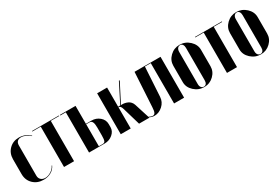

<svg xmlns="http://www.w3.org/2000/svg" viewBox="47 -1255 2935 2015"><g transform="rotate(-30 1514.5 -247.5)"><path d="M29.8 -336.9Q29.8 -409.7 76.9 -457.3Q124 -504.9 195.8 -504.9Q233.9 -504.9 269 -491Q304.2 -477.1 328.1 -452.1L324.2 -448.2Q305.7 -468.3 274.4 -482.2Q243.2 -496.1 216.8 -496.1Q187.5 -496.1 171.6 -479.7Q155.8 -463.4 155.8 -434.1V-65.9Q155.8 -36.1 175 -17.6Q194.3 1 226.1 1Q262.2 1 298.1 -22.2Q334 -45.4 348.1 -78.1L353 -76.2Q335 -36.1 294.9 -13.2Q254.9 9.8 203.1 9.8Q127.4 9.8 78.6 -37.4Q29.8 -84.5 29.8 -158.2Z M676.8 -495.1V-488.8H574.7V0H453.1V-488.8H351.1V-495.1Z M878.4 -277.8H946.3Q1002.4 -277.8 1043.5 -242.4Q1084.5 -207 1084.5 -155.8V-118.2Q1084.5 -69.3 1043.2 -34.7Q1002 0 947.3 0H756.3V-487.8H689.5V-495.1H878.4ZM962.4 -89.8V-185.1Q962.4 -230 952.1 -251Q941.9 -272 919.4 -272H878.4V-5.9H926.3Q947.3 -5.9 954.8 -23.4Q962.4 -41 962.4 -89.8Z M1362.3 0 1299.3 -214.8Q1287.1 -256.8 1264.6 -256.8H1261.2V0H1140.6V-496.1H1261.2V-264.2H1286.6L1404.3 -496.1H1414.6L1295.4 -264.2H1312.5Q1327.1 -264.2 1342.5 -261Q1357.9 -257.8 1375.2 -250.2Q1392.6 -242.7 1406.5 -227.1Q1420.4 -211.4 1427.2 -189.9L1487.3 0Z M1483.4 -7.8 1485.4 -13.2Q1511.2 1 1529.3 1Q1548.3 1 1557.9 -16.8Q1567.4 -34.7 1569.3 -80.1L1593.3 -495.1H1908.2V0H1786.6V-488.8H1715.3L1694.3 -133.8Q1690.9 -72.3 1645.3 -31.2Q1599.6 9.8 1546.4 9.8Q1512.2 9.8 1483.4 -7.8Z M2142.6 -504.9Q2210.9 -504.9 2262 -457.3Q2313 -409.7 2313 -346.2V-147.9Q2313 -83.5 2264.6 -36.9Q2216.3 9.8 2148.9 9.8Q2080.1 9.8 2028.8 -37.4Q1977.5 -84.5 1977.5 -147.9V-346.2Q1977.5 -410.6 2026.4 -457.8Q2075.2 -504.9 2142.6 -504.9ZM2147 -499Q2127.4 -499 2115.5 -483.4Q2103.5 -467.8 2103.5 -442.9V-50.8Q2103.5 -25.9 2115.5 -11Q2127.4 3.9 2147 3.9Q2165.5 3.9 2176 -10.5Q2186.5 -24.9 2186.5 -50.8V-442.9Q2186.5 -468.3 2175.8 -483.6Q2165 -499 2147 -499Z M2651.4 -495.1V-488.8H2549.3V0H2427.7V-488.8H2325.7V-495.1Z M2829.1 -504.9Q2897.5 -504.9 2948.5 -457.3Q2999.5 -409.7 2999.5 -346.2V-147.9Q2999.5 -83.5 2951.2 -36.9Q2902.8 9.8 2835.4 9.8Q2766.6 9.8 2715.3 -37.4Q2664.1 -84.5 2664.1 -147.9V-346.2Q2664.1 -410.6 2712.9 -457.8Q2761.7 -504.9 2829.1 -504.9ZM2833.5 -499Q2814 -499 2802 -483.4Q2790 -467.8 2790 -442.9V-50.8Q2790 -25.9 2802 -11Q2814 3.9 2833.5 3.9Q2852.1 3.9 2862.5 -10.5Q2873 -24.9 2873 -50.8V-442.9Q2873 -468.3 2862.3 -483.6Q2851.6 -499 2833.5 -499Z"/></g></svg>

Font: Moniqa Black Display
Style: Regular
Weight: 900
Designer: Rajesh Rajput
Foundry: Rajesh Rajput
Version: Version 1.000